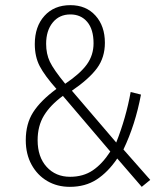

<svg xmlns="http://www.w3.org/2000/svg" viewBox="-20 -714 632 745"><path d="M387 -548Q387 -491 356.5 -449.5Q326 -408 259 -362L431 -161Q469 -257 487 -357L527 -347Q505 -230 459 -134L563 -16L530 11L435 -99Q399 -46 355 -17.5Q311 11 251 11Q202 11 163.5 -11.5Q125 -34 102.5 -75Q80 -116 80 -170Q80 -234 109 -279Q138 -324 199 -369Q153 -421 134 -457.5Q115 -494 115 -543Q115 -611 152.5 -652.5Q190 -694 253 -694Q314 -694 350.5 -653.5Q387 -613 387 -548ZM159 -544Q159 -505 173.5 -474.5Q188 -444 233 -389Q291 -428 317 -464Q343 -500 343 -546Q343 -600 318.5 -629Q294 -658 253 -658Q210 -658 184.5 -626.5Q159 -595 159 -544ZM126 -170Q126 -105 161 -66.5Q196 -28 252 -28Q303 -28 340 -53Q377 -78 408 -126L224 -342Q175 -306 150.5 -265.5Q126 -225 126 -170Z"/></svg>

Font: Fira Sans Extra Condensed ExtraLight
Style: Regular
Weight: 275
Width: 1
Designer: Carrois Corporate & Edenspiekermann AG
Foundry: Carrois Corporate GbR & Edenspiekermann AG
Version: Version 4.203